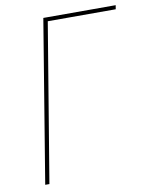

<svg xmlns="http://www.w3.org/2000/svg" viewBox="-83 -796 667 857"><g transform="rotate(-10 250.5 -367.5)"><path d="M52 0 173 -735H501L498 -717H190L71 0Z"/></g></svg>

Font: Iosevka SS04 Thin
Style: Italic
Weight: 100
Italic angle: -9°
Monospace: yes
Designer: Belleve Invis
Foundry: Belleve Invis
Version: Version 19.0.0; ttfautohint (v1.8.4)